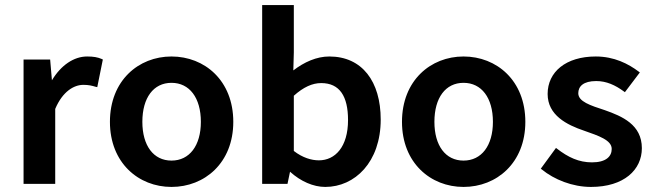

<svg xmlns="http://www.w3.org/2000/svg" viewBox="-20 -726 2582 758"><path d="M198 0V-296C227 -365 272 -391 309 -391C330 -391 342 -388 359 -383L364 -382L386 -491L382 -493C366 -500 349 -503 324 -503C272 -503 221 -469 185 -409L178 -491H73V0Z M657 12C788 12 901 -83 901 -245C901 -408 788 -503 657 -503C527 -503 414 -408 414 -245C414 -83 527 12 657 12ZM657 -399C728 -399 773 -340 773 -245C773 -151 728 -92 657 -92C586 -92 542 -151 542 -245C542 -340 586 -399 657 -399Z M1115 0 1125 -48C1167 -10 1217 12 1264 12C1381 12 1483 -86 1483 -254C1483 -404 1410 -503 1280 -503C1230 -503 1181 -481 1138 -448L1140 -519V-706H1015V0ZM1140 -348C1178 -382 1213 -398 1248 -398C1321 -398 1354 -346 1354 -252C1354 -146 1303 -93 1239 -93C1210 -93 1175 -103 1140 -130Z M1810 12C1941 12 2054 -83 2054 -245C2054 -408 1941 -503 1810 -503C1680 -503 1567 -408 1567 -245C1567 -83 1680 12 1810 12ZM1810 -399C1881 -399 1926 -340 1926 -245C1926 -151 1881 -92 1810 -92C1739 -92 1695 -151 1695 -245C1695 -340 1739 -399 1810 -399Z M2119 -57C2168 -17 2240 12 2313 12C2444 12 2514 -56 2514 -141C2514 -234 2436 -267 2368 -291C2310 -310 2263 -325 2263 -358C2263 -385 2283 -406 2334 -406C2374 -406 2409 -390 2443 -365L2447 -362L2506 -440L2502 -443C2461 -474 2405 -503 2332 -503C2214 -503 2142 -442 2142 -355C2142 -271 2218 -233 2286 -210C2343 -190 2395 -173 2395 -138C2395 -108 2372 -85 2317 -85C2265 -85 2223 -105 2179 -139L2175 -142L2115 -60Z"/></svg>

Font: Falling Sky
Style: Med
Weight: 500
Designer: Paul D. Hunt
Foundry: Adobe Systems Incorporated
Version: Version 1.02